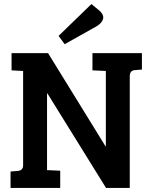

<svg xmlns="http://www.w3.org/2000/svg" viewBox="-20 -927 745 947"><path d="M32 0V-81L68 -84Q94 -86 94 -112V-577L37 -580V-665H217L500 -206H502V-577L436 -580V-665H680V-584L644 -581Q620 -579 620 -550V0H503L214 -466H212V-88L277 -85V0ZM269 -750 431 -907 471 -874Q494 -853 488 -832.5Q482 -812 454 -796L299 -709Z"/></svg>

Font: Bree Serif
Style: Regular
Weight: 400
Designer: Veronika Burian, Jos Scaglione
Foundry: TypeTogether
Version: Version 1.001